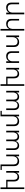

<svg xmlns="http://www.w3.org/2000/svg" viewBox="3383 -4180 1008 7814"><g transform="rotate(-90 3887.0 -273.0)"><path d="M767.1 -523.9H834V0H767.1V-118.2Q717.8 0.5 585.9 2Q502.9 2 456.1 -52.5Q409.2 -106.9 409.2 -202.1V-472.2H168V210.9H100.1V-756.8H168V-523.9H476.1V-217.8Q476.1 -142.6 509.5 -101.3Q543 -60.1 606.9 -60.1Q673.8 -62 716.3 -107.7Q758.8 -153.3 767.1 -230Z M1433.6 -523.9H1501.5V0H1433.6V-125Q1380.9 0.5 1231.4 2Q1138.7 2 1085.9 -52.5Q1033.2 -106.9 1033.2 -202.1V-705.1H878.4V-756.8H1101.6V-217.8Q1101.6 -143.6 1141.6 -102.3Q1181.6 -61 1253.4 -61Q1337.4 -62.5 1385.5 -118.7Q1433.6 -174.8 1433.6 -267.1Z M2406.2 -523.9H2473.1V0H2406.2V-120.1Q2382.3 -60.1 2335.9 -29.5Q2289.6 1 2224.1 2Q2156.2 2 2112.1 -35.6Q2067.9 -73.2 2054.2 -141.1Q2032.7 -70.8 1984.6 -34.9Q1936.5 1 1866.2 2Q1782.7 2 1735.8 -52.2Q1689 -106.4 1689 -202.1V-523.9H1755.9V-217.8Q1755.9 -142.6 1789.6 -101.3Q1823.2 -60.1 1886.2 -60.1Q1961.9 -62 2004.9 -118.2Q2047.9 -174.3 2047.9 -267.1V-523.9H2115.2V-217.8Q2115.2 -142.6 2148.4 -101.3Q2181.6 -60.1 2245.1 -60.1Q2312.5 -62 2355.2 -107.7Q2397.9 -153.3 2406.2 -230Z M3280.8 -756.8V-705.1H3127V0H3058.6V-121.1Q3006.3 0.5 2857.9 2Q2765.1 2 2712.9 -52.2Q2660.6 -106.4 2660.6 -202.1V-523.9H2727.5V-217.8Q2727.5 -143.6 2768.1 -101.8Q2808.6 -60.1 2879.9 -61Q2956.1 -62.5 3002.7 -108.2Q3049.3 -153.8 3058.6 -231.9V-756.8Z M4031.7 -523.9H4098.6V0H4031.7V-120.1Q4007.8 -60.1 3961.4 -29.5Q3915 1 3849.6 2Q3781.7 2 3737.5 -35.6Q3693.4 -73.2 3679.7 -141.1Q3658.2 -70.8 3610.1 -34.9Q3562 1 3491.7 2Q3408.2 2 3361.3 -52.2Q3314.5 -106.4 3314.5 -202.1V-523.9H3381.3V-217.8Q3381.3 -142.6 3415 -101.3Q3448.7 -60.1 3511.7 -60.1Q3587.4 -62 3630.4 -118.2Q3673.3 -174.3 3673.3 -267.1V-523.9H3740.7V-217.8Q3740.7 -142.6 3773.9 -101.3Q3807.1 -60.1 3870.6 -60.1Q3938 -62 3980.7 -107.7Q4023.4 -153.3 4031.7 -230Z M4965.3 -523.9H5032.2V0H4965.3V-118.2Q4916 0.5 4784.2 2Q4701.2 2 4654.3 -52.5Q4607.4 -106.9 4607.4 -202.1V-472.2H4366.2V210.9H4298.3V-756.8H4366.2V-523.9H4674.3V-217.8Q4674.3 -142.6 4707.8 -101.3Q4741.2 -60.1 4805.2 -60.1Q4872.1 -62 4914.6 -107.7Q4957 -153.3 4965.3 -230Z M5506.8 -525.9Q5601.1 -525.9 5654.1 -471.7Q5707 -417.5 5707 -321.8V0H5639.6V-306.2Q5639.6 -380.4 5598.6 -422.1Q5557.6 -463.9 5483.9 -463.9Q5403.8 -462.4 5355.2 -413.6Q5306.6 -364.7 5299.8 -282.2V0H5231.9V-523.9H5299.8V-401.9Q5354 -524.4 5506.8 -525.9Z M6282.2 -523.9H6349.6V0H6282.2V-126Q6230 0.5 6079.6 2Q5986.8 2 5934.6 -52.2Q5882.3 -106.4 5882.3 -202.1V-523.9H5949.2V-217.8Q5949.2 -143.6 5989.5 -102.3Q6029.8 -61 6101.6 -61Q6186 -62.5 6234.1 -118.4Q6282.2 -174.3 6282.2 -267.1Z M6824.2 -525.9Q6918.5 -525.9 6971.4 -471.7Q7024.4 -417.5 7024.4 -321.8V0H6957V-306.2Q6957 -380.4 6916 -422.1Q6875 -463.9 6801.3 -463.9Q6721.2 -462.4 6672.6 -413.6Q6624 -364.7 6617.2 -282.2V210.9H6549.3V-756.8H6617.2V-401.9Q6671.4 -524.4 6824.2 -525.9Z M7486.8 -525.9Q7581.1 -525.9 7634 -471.7Q7687 -417.5 7687 -321.8V0H7619.6V-306.2Q7619.6 -380.4 7578.6 -422.1Q7537.6 -463.9 7463.9 -463.9Q7383.8 -462.4 7335.2 -413.6Q7286.6 -364.7 7279.8 -282.2V210.9H7211.9V-523.9H7279.8V-401.9Q7334 -524.4 7486.8 -525.9Z"/></g></svg>

Font: Montserrat arm Light
Style: Regular
Weight: 300
Designer: Julieta Ulanovsky
Foundry: Julieta Ulanovsky
Version: Version 6.000;PS 006.000;hotconv 1.0.88;makeotf.lib2.5.64775